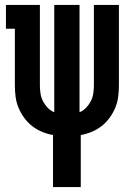

<svg xmlns="http://www.w3.org/2000/svg" viewBox="-20 -550 540 775"><path d="M194 205V-5Q171 -9 149.5 -18Q128 -27 110 -41Q92 -55 78 -74Q64 -93 55 -114.5Q46 -136 43 -159Q40 -182 40 -205V-434H4V-530H141V-205Q141 -189 143.5 -172.5Q146 -156 153.5 -141.5Q161 -127 172.5 -115Q184 -103 199 -97V-530H301V-97Q316 -103 327.5 -115Q339 -127 346.5 -141.5Q354 -156 356.5 -172.5Q359 -189 359 -205V-530H460V-205Q460 -182 457 -159Q454 -136 445 -114.5Q436 -93 422 -74Q408 -55 390 -41Q372 -27 350.5 -18Q329 -9 306 -5V205Z"/></svg>

Font: Iosevka Slab
Style: Bold
Weight: 700
Monospace: yes
Designer: Belleve Invis
Foundry: Belleve Invis
Version: Version 11.1.1; ttfautohint (v1.8.3)